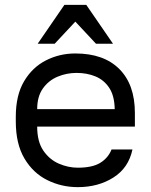

<svg xmlns="http://www.w3.org/2000/svg" viewBox="-20 -760 620 790"><path d="M300 10Q233 10 174.5 -19Q116 -48 80.5 -108Q45 -168 45 -260V-280Q45 -368 79 -425.5Q113 -483 169 -511.5Q225 -540 290 -540Q407 -540 471 -476Q535 -412 535 -295V-239H133Q133 -177 158.5 -140Q184 -103 222.5 -86.5Q261 -70 300 -70Q360 -70 392.5 -90Q425 -110 439 -145H525Q509 -69 446.5 -29.5Q384 10 300 10ZM295 -460Q254 -460 217 -444.5Q180 -429 156.5 -396Q133 -363 133 -311H452Q451 -366 429.5 -398.5Q408 -431 373 -445.5Q338 -460 295 -460ZM135 -580 245 -740H335L445 -580H375L290 -671L205 -580Z"/></svg>

Font: Golos Text
Style: Regular
Weight: 400
Designer: A.Korolkova, Vitaly Kuzmin
Foundry: ParaType Ltd
Version: Version 2.004